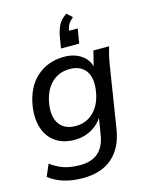

<svg xmlns="http://www.w3.org/2000/svg" viewBox="-142 -848 895 1159"><g transform="rotate(-15 306.0 -268.5)"><path d="M231 224Q165 224 112 208Q59 192 19 160L51 86Q78 106 106 119Q134 132 165.5 138Q197 144 232 144Q306 144 347 107.5Q388 71 399 2L421 -133H432Q409 -78 358 -45Q307 -12 240 -12Q172 -12 124 -44.5Q76 -77 56 -136.5Q36 -196 48 -276Q67 -391 137 -452Q207 -513 307 -513Q373 -513 417.5 -480.5Q462 -448 470 -392L463 -400L489 -504H587Q578 -473 571 -442.5Q564 -412 560 -383L501 -10Q483 104 414.5 164Q346 224 231 224ZM269 -91Q336 -91 381.5 -136Q427 -181 440 -261Q453 -345 420.5 -389Q388 -433 321 -433Q253 -433 207.5 -389Q162 -345 148 -264Q135 -181 168 -136Q201 -91 269 -91ZM303 -566 315 -637Q322 -678 337.5 -708Q353 -738 389 -761L422 -730Q396 -709 387.5 -690Q379 -671 374 -644L352 -657H432L417 -566Z"/></g></svg>

Font: Mulish ExtraLight SemiBold
Style: Italic
Weight: 600
Italic angle: -9°
Version: Version 3.603